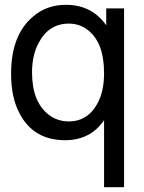

<svg xmlns="http://www.w3.org/2000/svg" viewBox="-20 -559 596 797"><path d="M495 218H412V-60Q355 23 250 23Q121 23 63 -85Q26 -152 26 -252Q26 -414 117 -490Q173 -539 254 -539Q361 -539 421 -454V-524H495ZM266 -461Q182 -461 140 -380Q113 -330 113 -258Q113 -136 183 -82Q219 -55 266 -55Q347 -55 388 -136Q412 -185 412 -255Q412 -386 341 -437Q308 -461 266 -461Z"/></svg>

Font: Ekushey Bangla
Style: Regular
Weight: 400
Designer: Al Mamun Sumon
Foundry: Al Mamun Sumon
Version: Version 1.0